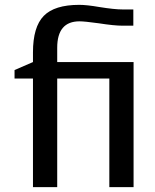

<svg xmlns="http://www.w3.org/2000/svg" viewBox="-20 -772 641 792"><path d="M431 -448H216V0H116V-448H40V-483L116 -516V-556Q116 -661 160.5 -706.5Q205 -752 307 -752Q338 -752 390 -743Q452 -733 486 -733H530V-666H486Q451 -666 387 -676Q329 -684 308 -684Q216 -684 216 -575V-516H531V0H431Z"/></svg>

Font: Voces
Style: Regular
Weight: 400
Designer: Ana Paula Megda, Pablo Ugerman
Foundry: Ana Paula Megda, Pablo Ugerman
Version: Version 1.100